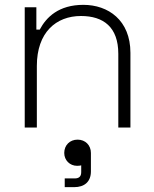

<svg xmlns="http://www.w3.org/2000/svg" viewBox="-20 -526 634 792"><path d="M82 -496V0H132V-254C132 -392 211 -460 314 -460C407 -460 468 -414 468 -304V0H518V-308C518 -443 426 -506 324 -506C222 -506 171 -455 144 -404H130V-496ZM245 105C245 135 268 158 298 158C307 158 312 157 315 156V184C315 202 306 210 288 210H247V246H286C328 246 355 224 355 181V105C355 73 332 50 300 50C268 50 245 73 245 105Z"/></svg>

Font: Space Text Light
Style: Regular
Weight: 300
Designer: Florian Karsten (Space Text), Colophon Foundry (Space Mono)
Foundry: Florian Karsten
Version: Version 1.003;PS 001.003;hotconv 1.0.88;makeotf.lib2.5.64775